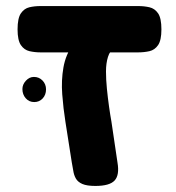

<svg xmlns="http://www.w3.org/2000/svg" viewBox="-20 -605 580 634"><path d="M295 9Q267 9 252 2.5Q237 -4 230.5 -15.5Q224 -27 222 -41Q220 -55 217 -69L196 -203Q189 -247 185.5 -293.5Q182 -340 189.5 -382.5Q197 -425 221 -458L358 -446Q343 -438 336.5 -417Q330 -396 330 -369Q330 -342 333 -312Q336 -282 340 -253.5Q344 -225 348 -203L368 -68Q375 -27 358.5 -9Q342 9 295 9ZM115 -432Q95 -432 77.5 -436Q60 -440 49 -456Q38 -472 38 -508Q38 -545 49 -561Q60 -577 77 -581Q94 -585 114 -585H436Q456 -585 473.5 -581Q491 -577 502 -561Q513 -545 513 -508Q513 -472 502 -456Q491 -440 473.5 -436Q456 -432 435 -432ZM93 -268Q76 -268 65 -280.5Q54 -293 54 -311Q54 -326 65.5 -338.5Q77 -351 92 -351Q109 -351 120.5 -339Q132 -327 132 -310Q132 -292 121 -280Q110 -268 93 -268Z"/></svg>

Font: Fredoka SemiExpanded SemiBold
Style: Regular
Weight: 600
Width: 6
Designer: Ben Nathan
Foundry: Milena B. Brandão, Ben Nathan
Version: Version 2.001